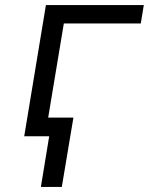

<svg xmlns="http://www.w3.org/2000/svg" viewBox="-20 -540 640 761"><path d="M142 201 175 0H76L162 -520H550L538 -447H233L171 -74H271L225 201Z"/></svg>

Font: Iosevka SS04 Extended Oblique
Style: Regular
Weight: 400
Width: 7
Italic angle: -9°
Monospace: yes
Designer: Belleve Invis
Foundry: Belleve Invis
Version: Version 19.0.0; ttfautohint (v1.8.4)